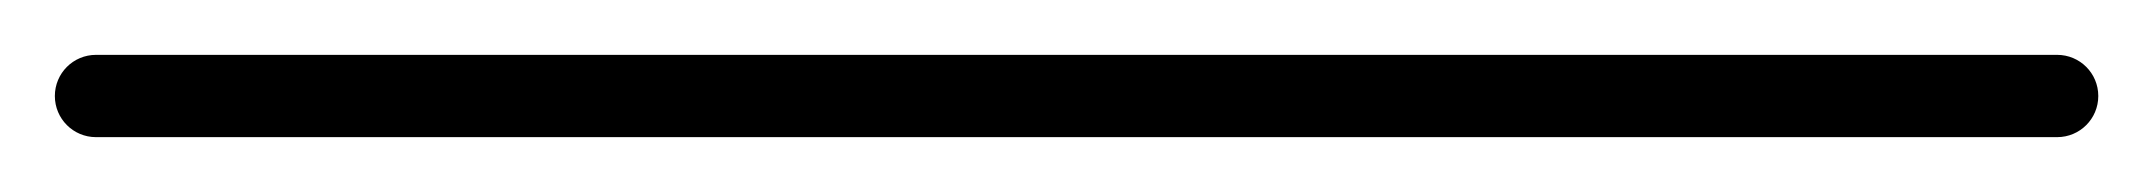

<svg xmlns="http://www.w3.org/2000/svg" viewBox="-35 -35 785 70"><path d="M0 -15C-8.3 -15 -15 -8.3 -15 0C-15 8.3 -8.3 15 0 15C238.3 15 476.7 15 715 15C723.3 15 730 8.3 730 0C730 -8.3 723.3 -15 715 -15C476.7 -15 238.3 -15 0 -15Z"/></svg>

Font: FRB American Cursive Just Baseline
Style: Italic
Weight: 400
Italic angle: -25°
Version: Version 2.0;Modular Font Editor K font №1